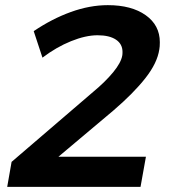

<svg xmlns="http://www.w3.org/2000/svg" viewBox="-20 -726 669 746"><path d="M421 -297 207 -117H547L526 0H8L25 -97L342 -369Q389 -408 419.5 -445Q450 -482 455 -510Q456 -515 456 -524Q456 -555 430.5 -572Q405 -589 359 -589Q313 -589 256 -566Q199 -543 145 -502L111 -605Q182 -653 255.5 -679.5Q329 -706 399 -706Q491 -706 546 -667Q601 -628 601 -562Q601 -544 599 -534Q591 -481 545 -422.5Q499 -364 421 -297Z"/></svg>

Font: Gontserrat Medium
Style: Italic
Weight: 500
Italic angle: -11.3°
Designer: Julieta Ulanovsky
Foundry: Julieta Ulanovsky
Version: Version 6.001